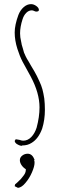

<svg xmlns="http://www.w3.org/2000/svg" viewBox="-20 -693 286 928"><path d="M51 -12 56 -20Q60 -20 74 -17Q85 -13 92 -13Q114 -13 131 -30.5Q148 -48 157 -76Q171 -128 171 -174Q171 -243 129 -322Q103 -368 89 -395Q75 -422 64 -457Q51 -498 51 -536Q51 -572 69 -621Q78 -644 94.5 -658.5Q111 -673 130 -673Q143 -673 155.5 -664Q168 -655 168 -645Q168 -637 155 -637Q151 -637 145 -640Q139 -643 134 -643Q119 -643 107 -631Q95 -619 89 -600Q77 -563 77 -532Q77 -513 82 -493Q83 -487 84 -483Q85 -479 85 -477L91 -457L96 -439L104 -421Q107 -414 110.5 -408.5Q114 -403 117 -398L129 -377Q133 -371 146 -348.5Q159 -326 170 -301Q180 -280 185 -261.5Q190 -243 194 -217Q197 -192 197 -162Q197 -114 184 -72Q166 -22 132 -2Q113 10 88 10L83 12Q72 10 62 3.5Q52 -3 51 -12ZM163 -640Q163 -641 162 -641V-640ZM51 207 53 198Q59 194 81 172Q99 151 102 142Q105 135 105 125Q92 117 84 105Q76 93 76 81Q76 68 87.5 59Q99 50 114 50Q136 50 147 79L145 82Q147 84 147 94Q147 111 134.5 140Q122 169 103 191Q85 213 67 215Z"/></svg>

Font: Amatic SC
Style: Regular
Weight: 400
Designer: Multiple Designers
Foundry: Vernon Adams
Version: Version 2.505